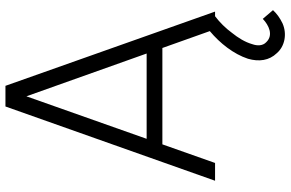

<svg xmlns="http://www.w3.org/2000/svg" viewBox="-196 -594 1040 687"><g transform="rotate(-90 323.5 -250.0)"><path d="M600 170.8C577.1 192.7 541.7 209.4 516.7 183.3C503.1 170.8 503.1 151 509.4 133.3C516.7 107.3 532.3 82.3 550 60.4C566.7 37.5 587.5 16.7 609.4 0H626L360.4 -750H286.5L20.8 0H84.4L151 -188.5H495.8L556.2 -18.8C512.5 17.7 474 66.7 457.3 117.7C445.8 157.3 451 193.8 477.1 220.8C501 249 544.8 258.3 583.3 241.7C603.1 232.3 618.8 220.8 631.2 207.3ZM170.8 -244.8 322.9 -675 476 -244.8Z"/></g></svg>

Font: Manrope3 Light
Style: Regular
Weight: 300
Designer: Mikhail Sharanda
Foundry: Mikhail Sharanda
Version: Version 3.000;PS 003.000;hotconv 1.0.88;makeotf.lib2.5.64775